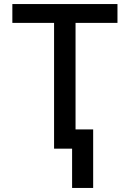

<svg xmlns="http://www.w3.org/2000/svg" viewBox="-20 -734 640 948"><path d="M247 0V-621H41V-714H560V-621H353V-95H440V194H336V0Z"/></svg>

Font: Noto Sans Mono Medium
Style: Regular
Weight: 500
Designer: Monotype Design Team
Foundry: Monotype Imaging Inc.
Version: Version 2.014